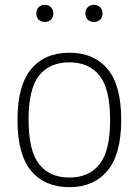

<svg xmlns="http://www.w3.org/2000/svg" viewBox="-20 -767 574 796"><path d="M52.5 -270Q52.5 -413 109.2 -480.8Q166 -548.5 267.5 -548.5Q369 -548.5 425.8 -481.2Q482.5 -414 482.5 -270Q482.5 -127.5 425.5 -59.2Q368.5 9 267.5 9Q166 9 109.2 -58.5Q52.5 -126 52.5 -270ZM436.5 -268.5Q436.5 -398 393 -453.2Q349.5 -508.5 267.5 -508.5Q185.5 -508.5 142 -453.8Q98.5 -399 98.5 -271.5Q98.5 -142 142 -86.5Q185.5 -31 267.5 -31Q349 -31 392.8 -86.2Q436.5 -141.5 436.5 -268.5ZM130.5 -711Q130.5 -727 140.2 -737Q150 -747 166 -747Q181.5 -747 191.2 -737Q201 -727 201 -711Q201 -695 191.2 -685.5Q181.5 -676 166 -676Q150 -676 140.2 -685.5Q130.5 -695 130.5 -711ZM334 -711Q334 -727 343.8 -737Q353.5 -747 369.5 -747Q385.5 -747 395.2 -737Q405 -727 405 -711Q405 -695 395.2 -685.5Q385.5 -676 369.5 -676Q353.5 -676 343.8 -685.5Q334 -695 334 -711Z"/></svg>

Font: Encode Sans ExtraLight
Style: Regular
Weight: 275
Designer: Multiple Designers
Foundry: Impallari Type
Version: Version 2.000